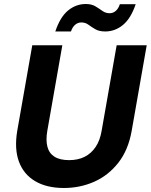

<svg xmlns="http://www.w3.org/2000/svg" viewBox="-20 -926 752 958"><path d="M299 12Q213 12 155.5 -22Q98 -56 74.5 -119.5Q51 -183 66 -273L141 -700H291L216 -273Q208 -227 216.5 -194Q225 -161 252 -144Q279 -127 325 -127Q369 -127 402 -143.5Q435 -160 457 -192.5Q479 -225 487 -273L562 -700H712L637 -273Q620 -177 570 -113.5Q520 -50 449.5 -19Q379 12 299 12ZM256 -769Q280 -841 319.5 -873.5Q359 -906 408 -906Q437 -906 456 -894.5Q475 -883 491 -871.5Q507 -860 527 -860Q544 -860 557.5 -871.5Q571 -883 578 -905H657Q633 -834 593.5 -801.5Q554 -769 505 -769Q475 -769 456 -780Q437 -791 421.5 -802.5Q406 -814 386 -814Q369 -814 355.5 -803Q342 -792 334 -769Z"/></svg>

Font: DM Sans 16pt Black
Style: Italic
Weight: 900
Italic angle: -10°
Version: Version 4.004;gftools[0.9.30]